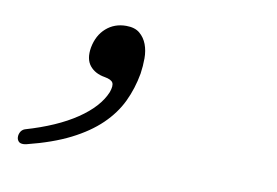

<svg xmlns="http://www.w3.org/2000/svg" viewBox="-48 -198 696 482"><g transform="rotate(10 300.0 43.5)"><path d="M44 211Q36 213 29.5 211.5Q23 210 20 202Q18 194 21.5 186Q25 178 33 175Q112 152 161.5 118.5Q211 85 227 46Q233 29 229 21.5Q225 14 208 11Q183 7 169.5 -9.5Q156 -26 161 -56Q167 -88 188 -106.5Q209 -125 239 -125Q261 -125 273.5 -114.5Q286 -104 292 -88Q298 -72 298 -52.5Q298 -33 295 -13Q288 26 272 59.5Q256 93 226.5 121.5Q197 150 152.5 172.5Q108 195 44 211Z"/></g></svg>

Font: Maple Mono ExtraLight
Style: Italic
Weight: 275
Italic angle: -10°
Monospace: yes
Designer: subframe7536
Version: Version 7.000